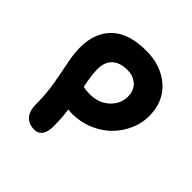

<svg xmlns="http://www.w3.org/2000/svg" viewBox="-172 -800 911 911"><g transform="rotate(45 284.0 -344.5)"><path d="M188 -23.9Q152.8 -23.9 131.3 -46.6Q109.9 -69.3 109.9 -117.2Q109.9 -185.5 99.1 -247.1Q88.4 -308.6 77.6 -359.9Q66.9 -411.1 66.9 -454.1Q66.9 -551.8 124.8 -608.4Q182.6 -665 300.8 -665Q400.4 -665 465.1 -608.4Q529.8 -551.8 529.8 -454.1Q529.8 -406.2 509.5 -361.1Q489.3 -315.9 454.6 -281.2Q419.9 -246.6 369.9 -225.3Q319.8 -204.1 263.2 -204.1Q253.4 -204.1 235.8 -206.1Q243.2 -157.7 243.2 -101.1Q243.2 -23.9 188 -23.9ZM198.2 -439Q198.2 -397.5 211.9 -334Q230.5 -329.1 256.8 -329.1Q316.4 -329.1 354.7 -364.7Q393.1 -400.4 393.1 -449.2Q393.1 -491.2 366.9 -514.2Q340.8 -537.1 303.2 -537.1Q251.5 -537.1 224.9 -512Q198.2 -486.8 198.2 -439Z"/></g></svg>

Font: Shantell Sans Irregular
Style: Regular
Weight: 600
Designer: Stephen Nixon, Anya Danilova, Shantell Martin
Foundry: Arrow Type
Version: Version 1.006;[9816181b4]